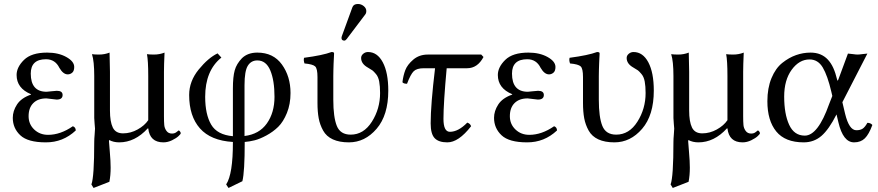

<svg xmlns="http://www.w3.org/2000/svg" viewBox="-20 -702 4389 960"><path d="M123 -121.1Q123 -81.1 151.1 -54.4Q179.2 -27.8 220.2 -27.8Q282.2 -27.8 344.2 -70.8Q358.4 -65.9 358.9 -49.8Q294.9 10.3 209 9.8Q119.1 9.8 81.5 -25.6Q43.9 -61 43.9 -112.8Q43.9 -147 64.9 -179.4Q85.9 -211.9 134.8 -229V-231Q63 -260.7 63 -327.1Q63 -366.2 100.1 -402.6Q137.2 -439 215.8 -439Q272 -439 311.5 -417Q351.1 -395 351.1 -367.2Q351.1 -347.2 341.1 -338.6Q331.1 -330.1 318.8 -330.1Q295.9 -330.1 276.9 -362.8Q255.9 -405.8 210 -405.8Q133.8 -405.8 133.8 -334Q133.8 -243.2 212.9 -243.2L236.8 -245.6Q260.7 -248 264.2 -248Q293 -248 293 -227.1Q293 -204.1 263.2 -204.1Q259.3 -204.1 238 -207Q216.8 -210 211.9 -210Q169.9 -210 146.5 -186.5Q123 -163.1 123 -121.1Z M718.8 -60.1Q654.8 9.8 576.2 9.8Q547.4 9.8 525.9 -2Q525.9 -2 525.4 0.5Q524.9 2.9 524.9 4.9Q524.9 9.8 529.1 57.4Q533.2 105 533.2 136.2Q533.2 175.3 526.9 207L447.8 237.8L437 220.2Q451.2 183.1 451.2 6.8Q451.2 -7.3 453.1 -28.1Q455.1 -48.8 455.1 -59.1Q455.1 -64 453.1 -83Q451.2 -102.1 451.2 -111.8V-321.8Q451.2 -396 439.9 -431.2Q452.1 -429.2 475.1 -429.2Q502.9 -429.2 527.8 -439Q529.8 -375 529.8 -342.8V-148.9Q529.8 -93.8 543.9 -64.5Q558.1 -35.2 595.2 -35.2Q633.3 -35.2 668.2 -54.7Q703.1 -74.2 721.2 -101.1V-321.8Q721.2 -398.9 714.8 -431.2Q727.1 -429.2 750 -429.2Q777.8 -429.2 802.7 -439Q799.8 -375 799.8 -342.8V-121.1Q799.8 -92.3 801.3 -76.7Q802.7 -61 812.3 -47.6Q821.8 -34.2 839.8 -34.2Q854 -34.2 863 -42Q872.1 -49.8 873 -49.8Q876 -49.8 879.9 -44.9Q883.8 -40 883.8 -35.2Q883.8 -32.2 872.8 -21.7Q861.8 -11.2 840.3 -0.7Q818.8 9.8 796.9 9.8Q729 9.8 721.2 -60.1Z M1352.5 -217.8Q1352.5 -299.8 1331.5 -349.9Q1310.5 -399.9 1266.6 -399.9Q1235.8 -399.9 1219.2 -373.5Q1202.6 -347.2 1202.6 -275.9V-22Q1275.9 -30.8 1314.2 -84.7Q1352.5 -138.7 1352.5 -217.8ZM1203.6 7.8Q1203.6 157.7 1191.9 204.1L1122.6 237.8L1110.8 220.2Q1145 168.5 1144.5 7.8Q1033.7 1 979.7 -60.1Q925.8 -121.1 925.8 -227.1Q925.8 -295.9 973.6 -354.5Q1021.5 -413.1 1067.9 -435.1L1086.9 -414.1Q1005.9 -349.1 1005.9 -217.8Q1005.9 -129.9 1035.9 -78.9Q1065.9 -27.8 1144.5 -21V-259.8Q1144.5 -317.9 1153.6 -350.3Q1162.6 -382.8 1189.9 -411.1Q1218.8 -439 1266.6 -439Q1346.7 -439 1389.6 -379.4Q1432.6 -319.8 1432.6 -236.8Q1432.6 -181.6 1414.6 -137.2Q1396.5 -92.8 1371.1 -67.9Q1345.7 -43 1312.3 -24.9Q1278.8 -6.8 1253.2 -0.5Q1227.5 5.9 1203.6 7.8Z M1769.5 -682.1Q1785.6 -682.1 1798.6 -671.6Q1811.5 -661.1 1811.5 -647Q1811.5 -635.7 1805.7 -628.9L1713.4 -506.8Q1707.5 -499 1701.7 -499Q1687.5 -499 1687.5 -512.2Q1687.5 -516.1 1689.5 -522L1741.7 -665Q1747.6 -682.1 1769.5 -682.1ZM1646.5 -321.3V-203.1Q1646.5 -116.2 1664.1 -72.5Q1681.6 -28.8 1733.4 -28.8Q1798.3 -28.8 1839.4 -93.5Q1880.4 -158.2 1880.4 -236.8Q1880.4 -271 1876 -294.4Q1871.6 -317.9 1860.1 -331.5Q1848.6 -345.2 1842 -350.1Q1835.4 -355 1819.8 -363.8Q1785.6 -382.8 1785.6 -412.1Q1785.6 -424.3 1796.1 -433.1Q1806.6 -441.9 1819.8 -441.9Q1866.7 -441.9 1894 -390.4Q1921.4 -338.9 1921.4 -249Q1921.4 -126 1863 -58.1Q1804.7 9.8 1724.6 9.8Q1676.8 9.8 1644.3 -5.1Q1611.8 -20 1595.7 -49.1Q1579.6 -78.1 1573.5 -110.6Q1567.4 -143.1 1567.4 -187V-316.9Q1567.4 -358.9 1555.9 -369.9Q1544.4 -380.9 1502.4 -384.8Q1496.6 -401.9 1500.5 -413.1Q1593.3 -425.3 1637.7 -441.9Q1650.9 -441.9 1650.4 -435.1Q1650.4 -432.6 1650.1 -428Q1649.9 -423.3 1649.2 -409.4Q1648.4 -395.5 1647.9 -382.6Q1647.5 -369.6 1647 -352.3Q1646.5 -335 1646.5 -321.3Z M2119.1 -429.2H2386.2L2397.5 -417Q2367.7 -360.8 2315.4 -360.8H2213.4Q2197.3 -185.1 2197.3 -107.9Q2197.3 -43 2229.5 -43Q2271.5 -43 2316.4 -88.9Q2331.5 -84 2335.4 -70.8Q2272.5 10.3 2216.3 9.8Q2173.3 9.8 2153.3 -11.2Q2133.3 -32.2 2133.3 -85Q2133.3 -177.7 2155.3 -360.8H2099.1Q2064 -360.8 2048.6 -345.9Q2033.2 -331.1 2015.1 -283.2Q1997.1 -283.2 1992.2 -291Q1996.1 -324.2 2006.6 -351.6Q2017.1 -378.9 2046.6 -404.1Q2076.2 -429.2 2119.1 -429.2Z M2529.3 -121.1Q2529.3 -81.1 2557.4 -54.4Q2585.4 -27.8 2626.5 -27.8Q2688.5 -27.8 2750.5 -70.8Q2764.6 -65.9 2765.1 -49.8Q2701.2 10.3 2615.2 9.8Q2525.4 9.8 2487.8 -25.6Q2450.2 -61 2450.2 -112.8Q2450.2 -147 2471.2 -179.4Q2492.2 -211.9 2541 -229V-231Q2469.2 -260.7 2469.2 -327.1Q2469.2 -366.2 2506.3 -402.6Q2543.5 -439 2622.1 -439Q2678.2 -439 2717.8 -417Q2757.3 -395 2757.3 -367.2Q2757.3 -347.2 2747.3 -338.6Q2737.3 -330.1 2725.1 -330.1Q2702.1 -330.1 2683.1 -362.8Q2662.1 -405.8 2616.2 -405.8Q2540 -405.8 2540 -334Q2540 -243.2 2619.1 -243.2L2643.1 -245.6Q2667 -248 2670.4 -248Q2699.2 -248 2699.2 -227.1Q2699.2 -204.1 2669.4 -204.1Q2665.5 -204.1 2644.3 -207Q2623 -210 2618.2 -210Q2576.2 -210 2552.7 -186.5Q2529.3 -163.1 2529.3 -121.1Z M2974.1 -321.3V-203.1Q2974.1 -116.2 2991.7 -72.5Q3009.3 -28.8 3061 -28.8Q3126 -28.8 3167 -93.5Q3208 -158.2 3208 -236.8Q3208 -271 3203.6 -294.4Q3199.2 -317.9 3187.7 -331.5Q3176.3 -345.2 3169.7 -350.1Q3163.1 -355 3147.5 -363.8Q3113.3 -382.8 3113.3 -412.1Q3113.3 -424.3 3123.8 -433.1Q3134.3 -441.9 3147.5 -441.9Q3194.3 -441.9 3221.7 -390.4Q3249 -338.9 3249 -249Q3249 -126 3190.7 -58.1Q3132.3 9.8 3052.2 9.8Q3004.4 9.8 2971.9 -5.1Q2939.5 -20 2923.3 -49.1Q2907.2 -78.1 2901.1 -110.6Q2895 -143.1 2895 -187V-316.9Q2895 -358.9 2883.5 -369.9Q2872.1 -380.9 2830.1 -384.8Q2824.2 -401.9 2828.1 -413.1Q2920.9 -425.3 2965.3 -441.9Q2978.5 -441.9 2978 -435.1Q2978 -432.6 2977.8 -428Q2977.5 -423.3 2976.8 -409.4Q2976.1 -395.5 2975.6 -382.6Q2975.1 -369.6 2974.6 -352.3Q2974.1 -335 2974.1 -321.3Z M3614.7 -60.1Q3550.8 9.8 3472.2 9.8Q3443.4 9.8 3421.9 -2Q3421.9 -2 3421.4 0.5Q3420.9 2.9 3420.9 4.9Q3420.9 9.8 3425 57.4Q3429.2 105 3429.2 136.2Q3429.2 175.3 3422.9 207L3343.8 237.8L3333 220.2Q3347.2 183.1 3347.2 6.8Q3347.2 -7.3 3349.1 -28.1Q3351.1 -48.8 3351.1 -59.1Q3351.1 -64 3349.1 -83Q3347.2 -102.1 3347.2 -111.8V-321.8Q3347.2 -396 3335.9 -431.2Q3348.1 -429.2 3371.1 -429.2Q3398.9 -429.2 3423.8 -439Q3425.8 -375 3425.8 -342.8V-148.9Q3425.8 -93.8 3439.9 -64.5Q3454.1 -35.2 3491.2 -35.2Q3529.3 -35.2 3564.2 -54.7Q3599.1 -74.2 3617.2 -101.1V-321.8Q3617.2 -398.9 3610.8 -431.2Q3623 -429.2 3646 -429.2Q3673.8 -429.2 3698.7 -439Q3695.8 -375 3695.8 -342.8V-121.1Q3695.8 -92.3 3697.3 -76.7Q3698.7 -61 3708.3 -47.6Q3717.8 -34.2 3735.8 -34.2Q3750 -34.2 3759 -42Q3768.1 -49.8 3769 -49.8Q3772 -49.8 3775.9 -44.9Q3779.8 -40 3779.8 -35.2Q3779.8 -32.2 3768.8 -21.7Q3757.8 -11.2 3736.3 -0.7Q3714.8 9.8 3692.9 9.8Q3625 9.8 3617.2 -60.1Z M4191.9 -190.9 4205.6 -132.8Q4225.6 -50.8 4261.7 -50.8Q4280.8 -50.8 4292.7 -58.3Q4304.7 -65.9 4316.9 -87.9Q4333 -87.9 4341.8 -77.1Q4324.7 -30.3 4304.2 -10.3Q4283.7 9.8 4250.5 9.8Q4195.3 9.8 4171.9 -90.8L4162.6 -129.9Q4124.5 -54.7 4087.2 -22.5Q4049.8 9.8 3998.5 9.8Q3905.8 9.8 3861.3 -44.7Q3816.9 -99.1 3816.9 -195.8Q3816.9 -261.7 3837.4 -311.3Q3857.9 -360.8 3891.4 -387.5Q3924.8 -414.1 3960.2 -426.5Q3995.6 -439 4032.7 -439Q4060.1 -439 4081.5 -430.2Q4103 -421.4 4119.1 -404.1Q4135.3 -386.7 4146.5 -362.1Q4157.7 -337.4 4165.5 -304.2Q4168 -294.4 4170.9 -302.7Q4171.4 -303.7 4172.4 -306.2L4219.7 -434.1Q4226.6 -434.1 4243.2 -431.6Q4259.8 -429.2 4267.8 -429.2Q4275.9 -429.2 4293.2 -431.6Q4310.5 -434.1 4316.9 -434.1ZM4141.6 -222.2 4136.7 -243.2Q4117.7 -324.2 4093.8 -364.5Q4069.8 -404.8 4027.8 -404.8Q3976.1 -404.8 3938.5 -353.3Q3900.9 -301.8 3900.9 -219.2Q3900.9 -132.3 3925.8 -78.1Q3950.7 -23.9 4003.9 -23.9Q4069.8 -23.9 4125.5 -181.2Z"/></svg>

Font: Linux Libertine Capitals
Style: Small Caps
Weight: 400
Designer: Philipp H. Poll
Foundry: Philipp H. Poll
Version: Version 5.1.3